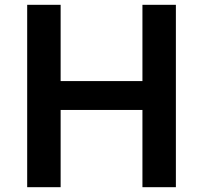

<svg xmlns="http://www.w3.org/2000/svg" viewBox="-20 -778 844 798"><path d="M711 -758V0H572V-321H232V0H93V-758H232V-441H572V-758Z"/></svg>

Font: Biryani
Style: Bold
Weight: 700
Designer: Dan Reynolds and Mathieu Reguer
Foundry: Dan Reynolds and Mathieu Reguer
Version: Version 1.004; ttfautohint (v1.1) -l 5 -r 5 -G 72 -x 0 -D la